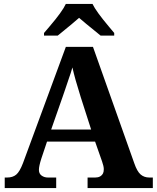

<svg xmlns="http://www.w3.org/2000/svg" viewBox="-20 -951 793 971"><path d="M388.2 -460Q358.4 -554.2 346.2 -609.9Q337.9 -580.6 327.1 -550.8L310.5 -501.5Q303.7 -482.4 297.9 -464.8L238.8 -295.9H440.9ZM222.2 -53.2H264.2V0H3.9V-53.2H16.1Q44.4 -53.2 62 -67.9Q79.6 -82.5 96.2 -126L313 -713.9H450.2L659.2 -125Q673.3 -84 691.4 -68.4Q709.5 -53.2 734.9 -53.2H752.9V0H422.9V-53.2H461.9Q489.7 -53.2 501 -74.2Q504.9 -81.5 504.9 -95.7Q504.9 -109.9 496.1 -134.8L460.9 -234.9H217.8L189 -148.9Q176.8 -110.8 176.8 -91.8Q176.8 -72.8 190.4 -63Q204.1 -53.2 222.2 -53.2ZM202.6 -771V-784.2Q214.8 -798.3 230.5 -816.9Q294.9 -892.1 313 -931.2H447.8Q465.3 -894 530.3 -816.9Q545.9 -798.3 557.6 -784.2V-771H488.8Q396.5 -845.7 379.9 -860.8Q356 -838.9 272 -771Z"/></svg>

Font: DroidSerif-Bold
Style: Bold
Weight: 700
Foundry: Ascender Corporation
Version: Version 1.00 build 112